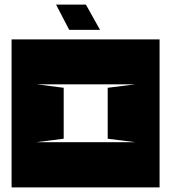

<svg xmlns="http://www.w3.org/2000/svg" viewBox="-20 -809 740 829"><path d="M351 -789H222L279 -680H412ZM138 -445H565L445 -430V-210L565 -195H136L255 -210V-430ZM669 0V-639H30V0Z"/></svg>

Font: Banana Brick
Style: Regular
Weight: 400
Designer: artmaker
Foundry: artmaker
Version: Version 4.000 2011 initial release